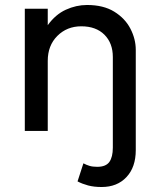

<svg xmlns="http://www.w3.org/2000/svg" viewBox="-20 -525 639 770"><path d="M387.5 225Q357 225 333.5 218.8Q310 212.5 291 202.5L314.5 130Q326.5 136.5 339 140.2Q351.5 144 370 144Q404.5 144 418.5 124.5Q432.5 105 432.5 67V-296.5Q432.5 -352 398.8 -385.8Q365 -419.5 306 -419.5Q248.5 -419.5 210 -381Q171.5 -342.5 171.5 -281V0H79.5V-490H171.5V-424Q202.5 -467 244 -486Q285.5 -505 329 -505Q395 -505 438.2 -478.2Q481.5 -451.5 503 -410Q524.5 -368.5 524.5 -325V77Q524.5 145.5 487.2 185.2Q450 225 387.5 225Z"/></svg>

Font: Geologica Light
Style: Regular
Weight: 300
Designer: Sindre Bremnes, Frode Helland
Foundry: Monokrom Skriftforlag AS
Version: Version 1.010; ttfautohint (v1.8.4.7-5d5b);gftools[0.9.28]